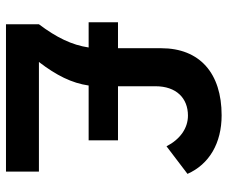

<svg xmlns="http://www.w3.org/2000/svg" viewBox="-78 -664 743 626"><g transform="rotate(90 293.0 -351.5)"><path d="M59.6 0H540V-107.4H182.6C226.1 -164.1 251.5 -214.8 259.3 -269.5H438V-365.2H261.7V-487.3C261.7 -555.7 300.8 -593.3 357.4 -593.3C398.4 -593.3 434.6 -567.9 457.5 -523.4L547.4 -591.8C516.1 -662.6 447.3 -703.1 356.4 -703.1C219.2 -703.1 137.7 -631.8 137.7 -505.9V-365.2H53.2V-269.5H135.3C127.4 -215.3 102.5 -164.1 59.6 -107.4Z"/></g></svg>

Font: Cascadia Code PL SemiBold
Style: Regular
Weight: 600
Monospace: yes
Designer: Aaron Bell
Foundry: Saja Typeworks
Version: Version 2404.023